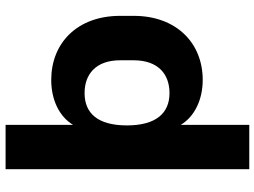

<svg xmlns="http://www.w3.org/2000/svg" viewBox="-136 -624 942 711"><g transform="rotate(-90 335.5 -268.0)"><path d="M229 183.6V-70.3C259.3 -19.5 321.8 11.2 395.5 11.2C531.2 11.2 632.8 -85 632.8 -244.6V-294.4C632.8 -454.6 531.2 -549.8 395.5 -549.8C321.8 -549.8 259.8 -520 229 -468.8V-718.8H64.9V183.6ZM346.7 -111.8C272.5 -111.8 227.1 -161.6 227.1 -269.5C227.1 -377.9 272.5 -426.3 346.7 -426.3C415.5 -426.3 468.3 -385.7 468.3 -294.4V-245.1C468.3 -152.3 415.5 -111.8 346.7 -111.8Z"/></g></svg>

Font: Winston ExtraBold
Style: Regular
Weight: 800
Designer: Vernon Adams, Kim Jin-seong, David Berlow, Cristiano Sobral
Foundry: The Winston Project Authors
Version: Version 3.004